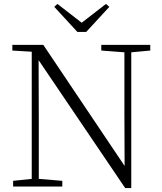

<svg xmlns="http://www.w3.org/2000/svg" viewBox="-20 -952 828 980"><path d="M273 -932 257 -917 375 -789H420L538 -917L521 -932L397 -836ZM619 8H650V-685L747 -694V-723H497V-694L615 -685V-373L616 -105L201 -723H43V-694L142 -688V-39L47 -29V0H298V-29L178 -39V-343L177 -645Z"/></svg>

Font: Noto Serif CJK SC ExtraLight
Style: Regular
Weight: 200
Designer: Ryoko NISHIZUKA 西塚涼子 (kana & ideographs); Frank Grießhammer (Latin, Greek & Cyrillic); Wenlong ZHANG 张文龙 (bopomofo); San
Foundry: Adobe
Version: Version 2.001;hotconv 1.1.0;makeotfexe 2.6.0